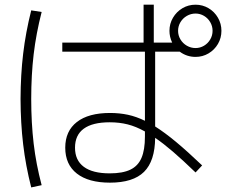

<svg xmlns="http://www.w3.org/2000/svg" viewBox="-20 -779 978 826"><path d="M260.7 -143.6Q260.7 -215.3 310.8 -254.2Q360.8 -293 453.1 -293Q494.1 -293 530.5 -285.2Q566.9 -277.3 603.5 -259.3V-556.6H248V-595.7H597.7V-758.8H641.6V-595.7H720.7Q709 -620.1 709 -646.5Q709 -676.8 724.1 -702.6Q739.3 -728.5 764.9 -743.7Q790.5 -758.8 821.3 -758.8Q851.6 -758.8 877.2 -743.7Q902.8 -728.5 917.7 -702.6Q932.6 -676.8 932.6 -646.5Q932.6 -615.7 917.7 -590.1Q902.8 -564.5 877.2 -549.3Q851.6 -534.2 821.3 -534.2Q783.7 -534.2 753.4 -556.6H647.5V-234.9Q688.5 -209 737.3 -168.5Q786.1 -127.9 849.6 -67.4L821.3 -37.1Q766.6 -89.8 724.6 -126Q682.6 -162.1 647.5 -186Q646.5 -85.9 599.6 -39.6Q552.7 6.8 453.1 6.8Q360.8 6.8 310.8 -32.2Q260.7 -71.3 260.7 -143.6ZM894.5 -646.5Q894.5 -666.5 884.5 -683.6Q874.5 -700.7 857.7 -710.7Q840.8 -720.7 821.3 -720.7Q801.3 -720.7 783.9 -710.7Q766.6 -700.7 756.3 -683.6Q746.1 -666.5 746.1 -646.5Q746.1 -626.5 756.3 -609.4Q766.6 -592.3 783.9 -582.3Q801.3 -572.3 821.3 -572.3Q840.8 -572.3 857.7 -582.3Q874.5 -592.3 884.5 -609.4Q894.5 -626.5 894.5 -646.5ZM68.4 -353.5Q68.8 -457 79.6 -547.9Q90.3 -638.7 114.3 -734.4L159.2 -727.5Q135.3 -634.3 124.8 -545.2Q114.3 -456.1 114.3 -353.5Q114.3 -250.5 124.8 -161.4Q135.3 -72.3 159.2 17.6L114.3 27.3Q90.3 -66.9 79.6 -158Q68.8 -249 68.4 -353.5ZM452.1 -33.2Q507.8 -33.2 540.8 -49.1Q573.7 -64.9 588.6 -99.4Q603.5 -133.8 603.5 -191.4V-213.4Q564.9 -234.9 529.1 -243.9Q493.2 -252.9 452.1 -252.9Q377.9 -252.9 340.3 -225.3Q302.7 -197.8 302.7 -143.6Q302.7 -89.4 340.6 -61.3Q378.4 -33.2 452.1 -33.2Z"/></svg>

Font: Pretendard ExtraLight
Style: Regular
Weight: 200
Designer: Base glyphs from Inter by Rasmus Andersson; Hangeul glyphs from Noto Sans CJK(Source Han Sans) by Jang Soo-young and Kan
Foundry: Kil Hyung-jin
Version: Version 1.309